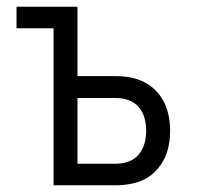

<svg xmlns="http://www.w3.org/2000/svg" viewBox="-20 -550 590 570"><path d="M139 0V-466H29V-530H210V-324H325Q346 -324 367.5 -320Q389 -316 408.5 -306Q428 -296 443 -280.5Q458 -265 467.5 -245.5Q477 -226 481 -204.5Q485 -183 485 -162Q485 -140 481 -118.5Q477 -97 467.5 -78Q458 -59 443 -43Q428 -27 408.5 -17.5Q389 -8 367.5 -4Q346 0 325 0ZM210 -64H325Q344 -64 362 -70.5Q380 -77 392 -91.5Q404 -106 409 -124.5Q414 -143 414 -162Q414 -181 409 -199.5Q404 -218 392 -232Q380 -246 362 -252.5Q344 -259 325 -259H210Z"/></svg>

Font: Lode
Style: Regular
Weight: 400
Monospace: yes
Designer: Belleve Invis
Foundry: Belleve Invis
Version: Version 29.2.0; ttfautohint (v1.8.3)